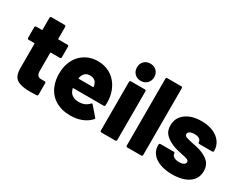

<svg xmlns="http://www.w3.org/2000/svg" viewBox="-82 -1204 2125 1680"><g transform="rotate(30 980.0 -364.5)"><path d="M348 -384H257Q252 -384 252 -379V-197Q252 -140 298 -140H335Q340 -140 343.5 -136.5Q347 -133 347 -128V-12Q347 -1 335 1Q287 3 265 3Q178 3 136 -24.5Q94 -52 93 -129V-379Q93 -384 88 -384H31Q26 -384 22.5 -387.5Q19 -391 19 -396V-505Q19 -510 22.5 -513.5Q26 -517 31 -517H88Q93 -517 93 -522V-643Q93 -648 96.5 -651.5Q100 -655 105 -655H240Q245 -655 248.5 -651.5Q252 -648 252 -643V-522Q252 -517 257 -517H348Q353 -517 356.5 -513.5Q360 -510 360 -505V-396Q360 -391 356.5 -387.5Q353 -384 348 -384Z M902 -252Q902 -234 901 -225Q900 -213 888 -213H583Q581 -213 579 -211.5Q577 -210 578 -207Q581 -197 589 -179Q600 -158 624 -145Q648 -132 683 -132Q746 -132 783 -174Q788 -179 792 -179Q797 -179 800 -174L876 -86Q880 -83 880 -78Q880 -74 876 -70Q842 -32 790.5 -12Q739 8 678 8Q587 8 523.5 -31.5Q460 -71 432 -142Q410 -195 410 -258Q410 -322 427 -367Q452 -440 512 -483Q572 -526 653 -526Q719 -526 771 -497.5Q823 -469 855.5 -418.5Q888 -368 898 -304Q902 -281 902 -252ZM584 -334Q580 -323 579 -313Q577 -308 583 -308H726Q730 -308 730 -312Q730 -320 726 -332Q711 -383 653 -383Q603 -383 584 -334Z M973 -650Q973 -689 997.5 -713Q1022 -737 1060 -737Q1098 -737 1122.5 -713Q1147 -689 1147 -650Q1147 -613 1122.5 -588Q1098 -563 1060 -563Q1022 -563 997.5 -587.5Q973 -612 973 -650ZM988 -517H1130Q1135 -517 1138.5 -513.5Q1142 -510 1142 -505V-12Q1142 -7 1138.5 -3.5Q1135 0 1130 0H988Q983 0 979.5 -3.5Q976 -7 976 -12V-505Q976 -510 979.5 -513.5Q983 -517 988 -517Z M1250 -700H1392Q1397 -700 1400.5 -696.5Q1404 -693 1404 -688V-12Q1404 -7 1400.5 -3.5Q1397 0 1392 0H1250Q1245 0 1241.5 -3.5Q1238 -7 1238 -12V-688Q1238 -693 1241.5 -696.5Q1245 -700 1250 -700Z M1474 -148V-159Q1474 -164 1477.5 -167.5Q1481 -171 1486 -171H1621Q1626 -171 1629.5 -167.5Q1633 -164 1633 -159Q1633 -140 1653.5 -127.5Q1674 -115 1706 -115Q1734 -115 1751 -124.5Q1768 -134 1768 -150Q1768 -166 1750 -173.5Q1732 -181 1693 -188Q1630 -200 1591 -217Q1541 -238 1510.5 -270Q1480 -302 1480 -356Q1480 -434 1540.5 -479.5Q1601 -525 1700 -525Q1767 -525 1817.5 -503.5Q1868 -482 1896 -443Q1924 -404 1924 -353Q1924 -348 1920.5 -344.5Q1917 -341 1912 -341H1781Q1776 -341 1772.5 -344.5Q1769 -348 1769 -353Q1769 -372 1751 -384Q1733 -396 1702 -396Q1674 -396 1656.5 -386.5Q1639 -377 1639 -360Q1639 -343 1658 -335.5Q1677 -328 1722 -319Q1783 -307 1804 -300Q1865 -280 1899.5 -246Q1934 -212 1934 -155Q1934 -77 1872.5 -34.5Q1811 8 1707 8Q1636 8 1583.5 -11.5Q1531 -31 1502.5 -66.5Q1474 -102 1474 -148Z"/></g></svg>

Font: BARLOWEXTRABOLD
Style: Regular
Weight: 800
Designer: Jeremy Tribby
Foundry: Tribby Type
Version: Version 1.422